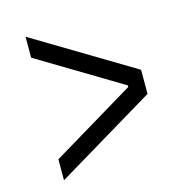

<svg xmlns="http://www.w3.org/2000/svg" viewBox="-87 -644 674 708"><g transform="rotate(-15 250.0 -290.0)"><path d="M72 -16V-96L390 -287V-293L72 -484V-564L452 -336V-244Z"/></g></svg>

Font: M PLUS Code Latin
Style: Regular
Weight: 400
Designer: Coji Morishita
Foundry: UNDERFOREST DESIGN
Version: Version 1.002; ttfautohint (v1.8.3)